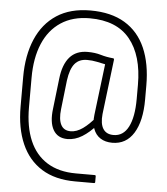

<svg xmlns="http://www.w3.org/2000/svg" viewBox="-58 -743 853 980"><g transform="rotate(5 368.0 -253.0)"><path d="M364 185Q261 185 192 142Q123 99 88 19Q53 -61 53 -171V-323Q53 -434 88.5 -517Q124 -600 193.5 -645.5Q263 -691 366 -691Q472 -691 542.5 -648.5Q613 -606 648 -526Q683 -446 683 -334V-262Q683 -152 644.5 -90Q606 -28 535 -28Q499 -28 474 -44Q449 -60 438 -90.5Q427 -121 432 -162L464 -424Q444 -428 420.5 -433Q397 -438 371 -438Q330 -438 307.5 -411Q285 -384 277 -325L260 -176Q254 -124 268.5 -96Q283 -68 318 -68Q349 -68 380.5 -90.5Q412 -113 444 -152L451 -111Q417 -72 380.5 -49.5Q344 -27 305 -27Q255 -27 232.5 -66Q210 -105 219 -175L237 -330Q245 -403 278 -441Q311 -479 370 -479Q408 -479 438 -470Q468 -461 502 -458Q507 -458 507 -451L473 -170Q468 -120 484.5 -94Q501 -68 538 -68Q588 -68 614 -118.5Q640 -169 640 -262V-334Q640 -484 572 -567.5Q504 -651 366 -651Q279 -651 218.5 -611Q158 -571 127 -497.5Q96 -424 96 -323V-171Q96 -72 126 -1.5Q156 69 216 106.5Q276 144 364 144H460Q466 144 466 150V179Q466 185 460 185Z"/></g></svg>

Font: Sofia Sans Condensed Light
Style: Regular
Weight: 300
Designer: Botio Nikoltchev, Ani Petrova
Foundry: lettersoup
Version: Version 4.101